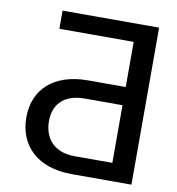

<svg xmlns="http://www.w3.org/2000/svg" viewBox="-80 -785 791 857"><g transform="rotate(10 315.5 -356.0)"><path d="M301.1 0H572.4V-711.6H134.9V-629.3H471.6V-424.7H301.1C144.9 -424.7 58.2 -340.9 58.2 -214.5C58.2 -88.1 144.9 0 301.1 0ZM160.5 -215.9C160.5 -285.5 200.3 -342.3 301.1 -342.3H471.6V-81H301.1C200.3 -81 160.5 -144.9 160.5 -215.9Z"/></g></svg>

Font: Margiela Sans
Style: Regular
Weight: 400
Designer: Stefan Endress, Andreas Faust
Version: Version 1.100;FEAKit 1.0